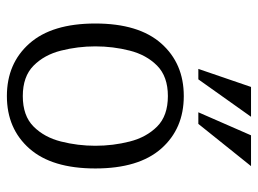

<svg xmlns="http://www.w3.org/2000/svg" viewBox="-117 -631 760 566"><g transform="rotate(90 263.0 -348.0)"><path d="M263.2 11.7Q167 11.7 108.2 -54.7Q49.3 -121.1 49.3 -249Q49.3 -377 108.2 -443.4Q167 -509.8 263.2 -509.8Q359.4 -509.8 418 -443.4Q476.6 -377 476.6 -249Q476.6 -121.1 418 -54.7Q359.4 11.7 263.2 11.7ZM263.2 -35.2Q321.3 -35.2 353 -66.9Q384.8 -98.6 397.2 -147.9Q409.7 -197.3 409.7 -249Q409.7 -301.3 397.2 -350.3Q384.8 -399.4 353 -431.2Q321.3 -462.9 263.2 -462.9Q205.6 -462.9 173.6 -431.2Q141.6 -399.4 129.2 -350.3Q116.7 -301.3 116.7 -249Q116.7 -197.3 129.2 -147.9Q141.6 -98.6 173.6 -66.9Q205.6 -35.2 263.2 -35.2ZM311 -552.7 378.9 -708H469.7L345.2 -552.7ZM183.1 -552.7 236.3 -708H324.2L213.9 -552.7Z"/></g></svg>

Font: Pontano Sans Light
Style: Regular
Weight: 300
Designer: Vernon Adams
Foundry: Vernon Adams
Version: Version 2.001